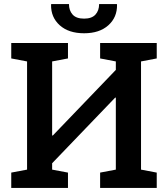

<svg xmlns="http://www.w3.org/2000/svg" viewBox="-20 -922 817 942"><path d="M35.2 0V-75.2L112.8 -89.8V-620.6L35.2 -635.3V-710.9H112.8H235.8H313.5V-635.3L235.8 -620.6V-257.8L238.8 -256.8L548.3 -579.1V-620.6L471.2 -635.3V-710.9H548.3H671.9H749V-635.3L671.9 -620.6V-89.8L749 -75.2V0H471.2V-75.2L548.3 -89.8V-442.4L545.4 -443.4L235.8 -121.1V-89.8L313.5 -75.2V0ZM392.6 -758.8Q316.9 -758.8 273.2 -797.9Q229.5 -836.9 230.5 -898.9L231.4 -901.9H318.4Q318.4 -870.6 336.2 -850.6Q354 -830.6 392.6 -830.6Q430.2 -830.6 448.2 -850.3Q466.3 -870.1 466.3 -901.9H553.2L554.2 -898.9Q555.2 -836.9 511.5 -797.9Q467.8 -758.8 392.6 -758.8Z"/></svg>

Font: Roboto Slab LO Medium
Style: Regular
Weight: 500
Designer: Google
Version: Version 2.000